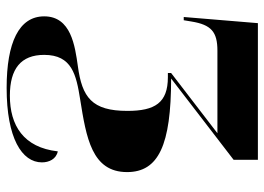

<svg xmlns="http://www.w3.org/2000/svg" viewBox="-132 -444 816 593"><g transform="rotate(90 276.5 -148.0)"><path d="M252 240C407 240 482 193 482 131C482 109 472 87 448 82C436 188 368 230 276 230C193 230 150 196 150 124C150 38 212 25 287 13C406 -6 512 -23 512 -132C512 -229 429 -268 223 -268L474 -461V-536H52L33 -307H43L47 -331C57 -392 79 -411 137 -411H392L206 -268V-258H219C298 -258 323 -218 323 -133C323 -23 281 7 185 20C122 29 31 41 31 124C31 202 112 240 252 240Z"/></g></svg>

Font: Noto Serif Display Black
Style: Regular
Weight: 900
Designer: Monotype Design Team
Foundry: Monotype Imaging Inc.
Version: Version 2.009